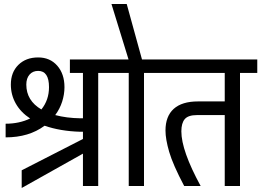

<svg xmlns="http://www.w3.org/2000/svg" viewBox="-20 -926 1301 956"><path d="M555 -563H469V0H393V-161L88 10V-78L393 -234V-270H378Q280 -273 202 -300Q124 -242 8 -242V-310Q76 -310 130 -336Q83 -367 58.5 -410.5Q34 -454 34 -505Q34 -566 71.5 -603Q109 -640 170 -640Q229 -640 265 -599Q301 -558 301 -492Q301 -456 289.5 -420Q278 -384 255 -353Q312 -338 380 -337H393V-563H328V-630H555ZM111 -505Q111 -425 186 -381Q224 -428 224 -492Q224 -573 170 -573Q143 -573 127 -554.5Q111 -536 111 -505Z M783 -563H697V0H621V-563H535V-630H620L535 -906H611L687 -630H783Z M1261 -563H1175V0H1099V-353H961Q917 -353 900 -333Q883 -313 883 -272Q883 -176 979 0H897Q841 -106 822.5 -169.5Q804 -233 804 -276Q804 -347 845 -384Q886 -421 966 -421H1099V-563H763V-630H1261Z"/></svg>

Font: Pragati Narrow
Style: Regular
Weight: 400
Designer: Hector Gatti, Marcela Romero, Pablo Cosgaya and Nicolas Silva
Foundry: Omnibus-Type
Version: Version 1.010; ttfautohint (v1.3)